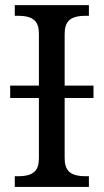

<svg xmlns="http://www.w3.org/2000/svg" viewBox="-20 -734 407 754"><path d="M38.1 0H329.1V-42H315.9C252.9 -42 233.9 -66.4 233.9 -113.8V-349.1H347.2V-397.9H233.9V-600.1C233.9 -647.5 252.9 -671.9 315.9 -671.9H329.1V-713.9H38.1V-671.9H50.8C113.3 -671.9 132.8 -648.9 132.8 -600.1V-397.9H20V-349.1H132.8V-113.8C132.8 -64.9 113.3 -42 50.8 -42H38.1Z"/></svg>

Font: The Erased English
Style: Regular
Weight: 400
Designer: Monotype Design team + ligartures altered by 180 Amsterdam
Foundry: Monotype Imaging Inc.
Version: Version 1.030;Glyphs 3.1.2 (3151)